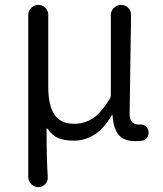

<svg xmlns="http://www.w3.org/2000/svg" viewBox="-20 -558 660 779"><path d="M135.7 201.2Q119.1 201.2 106.9 189Q94.7 176.8 94.7 160.2V-498Q94.7 -514.6 106.9 -526.4Q119.1 -538.1 135.7 -538.1Q152.3 -538.1 164.1 -526.4Q175.8 -514.6 175.8 -498V-205.1Q175.8 -130.9 200.7 -93.3Q225.6 -55.7 280.3 -55.7Q321.3 -55.7 355.5 -77.1Q389.6 -98.6 426.8 -159.2Q429.7 -165 429.7 -172.9V-497.1Q429.7 -513.7 441.9 -525.9Q454.1 -538.1 471.2 -538.1Q488.3 -538.1 500 -526.4Q511.7 -514.6 511.7 -498L505.9 -94.7Q505.9 -52.7 543.9 -52.7Q544.9 -52.7 545.9 -52.7Q559.6 -53.7 569.8 -46.9Q580.1 -40 582 -28.3Q583 -24.4 583 -20.5Q583 -10.7 578.1 -2Q571.3 9.8 558.6 12.7Q543.9 14.6 527.3 14.6Q483.4 14.6 461.9 -10.3Q440.4 -35.2 436.5 -90.8Q435.5 -91.8 434.6 -91.8Q433.6 -91.8 433.6 -90.8Q374 12.7 279.3 12.7Q242.2 12.7 216.8 2.4Q191.4 -7.8 172.9 -36.1Q171.9 -37.1 170.4 -36.6Q168.9 -36.1 168.9 -35.2Q168.9 85.9 173.8 160.2Q174.8 176.8 163.6 189Q152.3 201.2 135.7 201.2Z"/></svg>

Font: Gen Jyuu Gothic P Normal
Style: Regular
Weight: 300
Designer: [Source Han Sans]
Ryoko NISHIZUKA  (kana & ideographs); Paul D. Hunt (Latin, Greek & Cyrillic); Wenlong ZHANG  (bopomofo
Version: Version 1.002.20150607